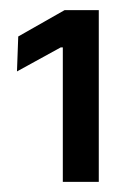

<svg xmlns="http://www.w3.org/2000/svg" viewBox="-20 -722 254 379"><path d="M104 -363V-628.5H100L13.5 -581L16 -650L107.5 -702H175V-363Z"/></svg>

Font: Anek Tamil Medium Medium
Style: Regular
Weight: 500
Version: Version 1.003